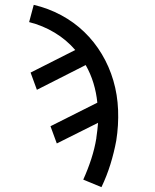

<svg xmlns="http://www.w3.org/2000/svg" viewBox="-20 -548 640 791"><path d="M398 223 323 192Q342 150 356 107Q370 64 377 21Q377 20 377 20Q377 20 377 19Q379 4 381 -11.5Q383 -27 384 -42L214 43L188 -28L381 -125Q377 -166 365 -205.5Q353 -245 333 -280L132 -178L106 -249L290 -342Q254 -384 205 -413.5Q156 -443 100 -457L119 -528Q179 -514 232 -485.5Q285 -457 327 -416.5Q369 -376 399.5 -325Q430 -274 447 -216Q464 -158 466.5 -95Q469 -32 459 31Q450 80 435 128.5Q420 177 398 223Z"/></svg>

Font: Iosevka SS04 Extended
Style: Italic
Weight: 400
Width: 7
Italic angle: -9°
Monospace: yes
Designer: Belleve Invis
Foundry: Belleve Invis
Version: Version 19.0.0; ttfautohint (v1.8.4)